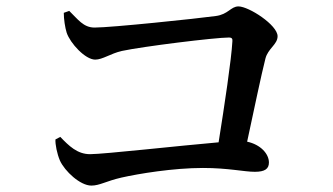

<svg xmlns="http://www.w3.org/2000/svg" viewBox="-20 -656 1040 599"><path d="M153 -221C152 -206 158 -176 167 -155C182 -122 230 -77 265 -77C291 -77 311 -91 359 -102C412 -114 521 -132 613 -132C692 -132 742 -120 775 -120C806 -120 819 -129 819 -149C819 -176 793 -205 751 -214C773 -316 795 -422 808 -473C816 -505 846 -517 846 -543C846 -578 756 -636 724 -636C700 -636 692 -611 653 -606C595 -598 327 -570 275 -570C240 -570 223 -596 196 -622L179 -616C179 -596 183 -570 188 -554C199 -521 246 -470 277 -470C300 -470 325 -489 360 -497C425 -511 651 -539 695 -539C703 -539 706 -535 705 -527C702 -471 680 -325 662 -212C545 -202 304 -175 261 -175C221 -175 195 -201 168 -229Z"/></svg>

Font: Noto Serif CJK HK SemiBold
Style: Regular
Weight: 600
Designer: Ryoko NISHIZUKA 西塚涼子 (kana & ideographs); Frank Grießhammer (Latin, Greek & Cyrillic); Wenlong ZHANG 张文龙 (bopomofo); San
Foundry: Adobe
Version: Version 2.001;hotconv 1.1.0;makeotfexe 2.6.0